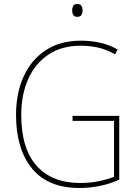

<svg xmlns="http://www.w3.org/2000/svg" viewBox="-20 -928 687 958"><path d="M342 -350H575V-32Q531 -11 479 -0.5Q427 10 377 10Q219 10 139.5 -87.5Q60 -185 60 -355Q60 -462 97.5 -545.5Q135 -629 207.5 -677Q280 -725 384 -725Q433 -725 478.5 -715Q524 -705 567 -681L554 -657Q510 -682 467.5 -691Q425 -700 383 -700Q288 -700 221.5 -655.5Q155 -611 120.5 -533Q86 -455 86 -355Q86 -186 163 -100.5Q240 -15 379 -15Q428 -15 471 -23.5Q514 -32 549 -46V-325H342ZM365 -908Q382 -908 387 -898Q392 -888 392 -876Q392 -863 386.5 -853.5Q381 -844 365 -844Q351 -844 345.5 -853.5Q340 -863 340 -876Q340 -888 345 -898Q350 -908 365 -908Z"/></svg>

Font: Noto Sans Myanmar UI SemiCondensed Thin
Style: Regular
Weight: 100
Width: 4
Designer: Monotype Design Team
Foundry: Monotype Imaging Inc.
Version: Version 2.103; ttfautohint (v1.8.4.7-5d5b)